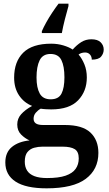

<svg xmlns="http://www.w3.org/2000/svg" viewBox="-20 -786 593 1046"><path d="M234 240Q121 240 65 203.5Q9 167 9 99Q9 44 45 14.5Q81 -15 141 -21Q116 -32 95 -53Q74 -74 74 -108Q74 -140 95.5 -164Q117 -188 155 -209Q111 -226 84 -266Q57 -306 57 -363Q57 -450 106.5 -499Q156 -548 259 -548Q294 -548 325.5 -538.5Q357 -529 376 -516Q398 -541 422.5 -556.5Q447 -572 478 -572Q512 -572 528.5 -555.5Q545 -539 545 -516Q545 -495 531 -478Q517 -461 480 -461Q480 -478 470 -489Q460 -500 444 -500Q423 -500 408 -489Q427 -467 440 -435Q453 -403 453 -364Q453 -289 405.5 -239.5Q358 -190 259 -190Q247 -190 229.5 -191Q212 -192 202 -194Q187 -186 175 -172Q163 -158 163 -139Q163 -122 175.5 -113.5Q188 -105 215 -105H333Q429 -105 472.5 -64Q516 -23 516 47Q516 137 447 188.5Q378 240 234 240ZM236 184Q300 184 337.5 171Q375 158 392 134Q409 110 409 77Q409 40 387 26.5Q365 13 321 13H211Q188 13 166 19Q144 25 129.5 42.5Q115 60 115 95Q115 123 127.5 143Q140 163 167 173.5Q194 184 236 184ZM256 -245Q299 -245 315 -276Q331 -307 331 -365Q331 -425 314.5 -458.5Q298 -492 255 -492Q213 -492 196 -457.5Q179 -423 179 -364Q179 -308 196.5 -276.5Q214 -245 256 -245ZM208 -616Q217 -637 232 -664Q247 -691 265 -718Q283 -745 299 -766H353V-753Q344 -722 333.5 -681Q323 -640 317 -606H208Z"/></svg>

Font: Noto Nastaliq Urdu SemiBold
Style: Regular
Weight: 600
Version: Version 3.007